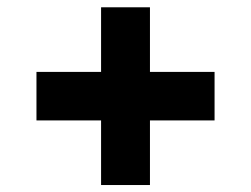

<svg xmlns="http://www.w3.org/2000/svg" viewBox="-20 -621 702 537"><path d="M262.7 -284.2H82V-419.9H262.7V-600.6H399.4V-419.9H580.1V-284.2H399.4V-103.5H262.7Z"/></svg>

Font: Pretendard GOV ExtraBold
Style: Regular
Weight: 800
Designer: Base glyphs from Inter by Rasmus Andersson; Hangeul glyphs from Noto Sans CJK(Source Han Sans) by Jang Soo-young and Kan
Foundry: Kil Hyung-jin
Version: Version 1.309